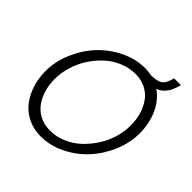

<svg xmlns="http://www.w3.org/2000/svg" viewBox="-205 -960 1131 1131"><g transform="rotate(45 361.0 -394.0)"><path d="M582 -674.8Q638.2 -635.7 668.2 -567.9Q698.2 -500 698.2 -420.9Q698.2 -340.3 664.8 -262.2Q631.3 -184.1 576.9 -125.5Q522.5 -66.9 448.7 -31Q375 4.9 297.9 4.9Q237.8 4.9 189 -19.3Q140.1 -43.5 109.4 -84.5Q78.6 -125.5 62.3 -177.5Q45.9 -229.5 45.9 -287.1Q45.9 -368.2 79.6 -446.8Q113.3 -525.4 168.2 -584Q223.1 -642.6 297.1 -678.7Q371.1 -714.8 448.2 -714.8Q478.5 -714.8 503.9 -709Q564 -710.4 584 -731.9Q603 -752 611.8 -793H668.9Q660.6 -761.2 650.4 -739.7Q640.1 -718.3 621.1 -699.2Q606 -684.1 582 -674.8ZM312 -58.1Q363.8 -58.1 412.6 -78.6Q461.4 -99.1 499.8 -134.8Q538.1 -170.4 567.4 -215.6Q596.7 -260.7 612.3 -312.7Q627.9 -364.7 627.9 -416Q627.9 -463.4 615.5 -505.4Q603 -547.4 579.6 -580.1Q556.2 -612.8 518.6 -631.8Q481 -650.9 434.1 -650.9Q382.3 -650.9 333.5 -630.6Q284.7 -610.4 246.1 -575Q207.5 -539.6 178.2 -494.4Q148.9 -449.2 133.1 -397Q117.2 -344.7 117.2 -293Q117.2 -245.1 129.6 -203.4Q142.1 -161.6 165.8 -128.9Q189.5 -96.2 227.1 -77.1Q264.6 -58.1 312 -58.1Z"/></g></svg>

Font: Rawline
Style: Italic
Weight: 400
Italic angle: -12°
Designer: Matt McInerney, Pablo Impallari, Rodrigo Fuenzalida
Foundry: Matt McInerney, Pablo Impallari, Rodrigo Fuenzalida
Version: Version 4.020;PS 004.020;hotconv 1.0.88;makeotf.lib2.5.64775